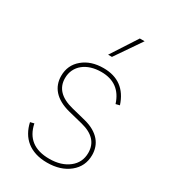

<svg xmlns="http://www.w3.org/2000/svg" viewBox="-192 -876 877 985"><g transform="rotate(30 246.5 -383.0)"><path d="M66.8 0ZM245.7 11.4Q207.4 11.4 177.2 1.8Q147 -7.8 124.6 -25.7Q102.3 -43.7 87.9 -68.9Q73.5 -94.1 66.8 -125L89.5 -130.7Q114 -11.4 245.7 -11.4Q316.4 -11.4 360.8 -46.2Q404.8 -80.6 404.8 -137.8Q404.8 -225.1 299.7 -251.4L214.5 -272.7Q181.5 -281.2 157.5 -294.6Q133.5 -307.9 117.7 -325.6Q101.9 -343.4 94.3 -364.7Q86.6 -386 86.6 -410.5Q86.6 -474.8 133.9 -514.2Q181.1 -554 255.7 -554Q383.2 -554 423.3 -430.4L400.6 -424.7Q366.8 -531.2 255.7 -531.2Q223.7 -531.2 196.9 -522.9Q170.1 -514.6 150.6 -498.8Q131 -483 120.2 -460.6Q109.4 -438.2 109.4 -410.5Q109.4 -323.2 220.2 -295.5L305.4 -274.1Q336.6 -266 359.7 -252.7Q382.8 -239.3 397.9 -221.8Q413 -204.2 420.3 -182.9Q427.6 -161.6 427.6 -137.8Q427.6 -71 376.8 -29.8Q326 11.4 245.7 11.4ZM263.5 -625H240.8L340.2 -778.4H368.6Z"/></g></svg>

Font: Linik Sans Thin
Style: Regular
Weight: 100
Designer: Fonts by Rasmus Andersson / Changes by Cristiano Sobral with parts from Marc Monis
Foundry: rsms
Version: Version 3.020; ttfautohint (v1.6)